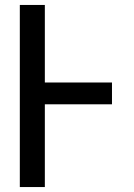

<svg xmlns="http://www.w3.org/2000/svg" viewBox="-20 -755 540 775"><path d="M60 0V-735H161V-422H432V-334H161V0Z"/></svg>

Font: Iosevka SS04 Semibold
Style: Regular
Weight: 600
Monospace: yes
Designer: Belleve Invis
Foundry: Belleve Invis
Version: Version 19.0.0; ttfautohint (v1.8.4)